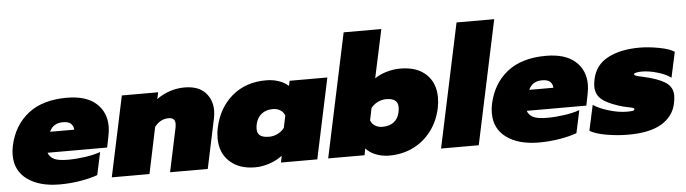

<svg xmlns="http://www.w3.org/2000/svg" viewBox="-47 -933 4083 1142"><g transform="rotate(-5 1994.5 -362.0)"><path d="M5 -183Q5 -210 11 -238Q37 -358 123.5 -426.5Q210 -495 355 -495Q469 -495 529 -442.5Q589 -390 589 -303Q589 -279 582 -244L569 -179H213Q222 -153 248 -140Q274 -127 332 -127Q379 -127 432.5 -134.5Q486 -142 525 -156L496 -21Q453 -5 392.5 5Q332 15 270 15Q149 15 77 -37Q5 -89 5 -183ZM383 -302Q382 -325 367 -338.5Q352 -352 320 -352Q261 -352 239 -302Z M683 -480H900L891 -440Q926 -466 969.5 -480.5Q1013 -495 1057 -495Q1139 -495 1180.5 -452Q1222 -409 1222 -343Q1222 -322 1217 -297L1154 0H929L985 -264Q987 -280 987 -285Q987 -321 948 -321Q898 -321 864 -276L806 0H581Z M1228 -177Q1228 -209 1235 -240Q1260 -356 1341.5 -425.5Q1423 -495 1545 -495Q1587 -495 1622 -482.5Q1657 -470 1678 -450L1685 -480H1910L1808 0H1591L1599 -40Q1567 -15 1523 0Q1479 15 1436 15Q1341 15 1284.5 -37Q1228 -89 1228 -177ZM1626 -204 1641 -276Q1634 -297 1615 -309Q1596 -321 1570 -321Q1530 -321 1503 -300Q1476 -279 1467 -239Q1464 -224 1464 -212Q1464 -185 1481 -172Q1498 -159 1535 -159Q1561 -159 1585.5 -171Q1610 -183 1626 -204Z M2098 -40 2090 0H1873L2030 -739H2255L2193 -450Q2221 -470 2262.5 -482.5Q2304 -495 2346 -495Q2445 -495 2500 -443.5Q2555 -392 2555 -304Q2555 -272 2548 -240Q2532 -164 2488 -106Q2444 -48 2379.5 -16.5Q2315 15 2237 15Q2194 15 2156.5 0Q2119 -15 2098 -40ZM2314 -239Q2317 -254 2317 -266Q2317 -294 2300 -307.5Q2283 -321 2247 -321Q2221 -321 2196.5 -309Q2172 -297 2156 -276L2141 -204Q2148 -183 2167 -171Q2186 -159 2212 -159Q2252 -159 2279 -179Q2306 -199 2314 -239Z M2704 -739H2929L2772 0H2547Z M2866 -183Q2866 -210 2872 -238Q2898 -358 2984.5 -426.5Q3071 -495 3216 -495Q3330 -495 3390 -442.5Q3450 -390 3450 -303Q3450 -279 3443 -244L3430 -179H3074Q3083 -153 3109 -140Q3135 -127 3193 -127Q3240 -127 3293.5 -134.5Q3347 -142 3386 -156L3357 -21Q3314 -5 3253.5 5Q3193 15 3131 15Q3010 15 2938 -37Q2866 -89 2866 -183ZM3244 -302Q3243 -325 3228 -338.5Q3213 -352 3181 -352Q3122 -352 3100 -302Z M3435 -28 3468 -180Q3504 -156 3561.5 -139Q3619 -122 3667 -122Q3691 -122 3702 -124Q3713 -126 3713 -134Q3713 -138 3705.5 -141Q3698 -144 3681 -147Q3646 -154 3622 -162Q3550 -185 3518.5 -213.5Q3487 -242 3487 -289Q3487 -305 3492 -330Q3509 -414 3584 -454.5Q3659 -495 3775 -495Q3829 -495 3892 -483Q3955 -471 3982 -452L3949 -300Q3923 -321 3871.5 -336.5Q3820 -352 3777 -352Q3757 -352 3743.5 -349Q3730 -346 3729 -341Q3728 -335 3740 -330.5Q3752 -326 3778 -321L3822 -310Q3896 -289 3926 -262.5Q3956 -236 3956 -193Q3956 -172 3950 -145Q3934 -70 3863.5 -27.5Q3793 15 3664 15Q3601 15 3536 4Q3471 -7 3435 -28Z"/></g></svg>

Font: Prompt Black
Style: Italic
Weight: 900
Italic angle: -12°
Designer: Katatrad Team
Foundry: CadsonDemak
Version: Version 1.001